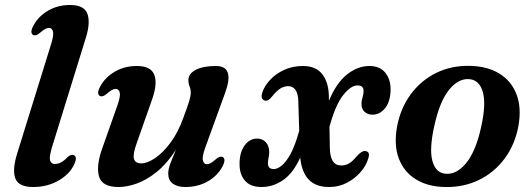

<svg xmlns="http://www.w3.org/2000/svg" viewBox="-20 -739 2134 771"><path d="M324.5 -586.5 190.5 -153.5Q177 -110.5 181 -95.5Q185 -80.5 200 -80.5Q226 -80.5 250.5 -107.5Q265 -120.5 275.5 -116.5Q292.5 -109.5 278 -79.5Q261 -40.5 215.5 -14.2Q170 12 113 12Q54.5 12 41.5 -22.8Q28.5 -57.5 49.5 -124.5L184.5 -559.5Q196.5 -597.5 192.8 -612.2Q189 -627 176.5 -627Q163 -627 141.5 -608Q124.5 -593 113.5 -598.5Q98.5 -606.5 114 -636Q134 -673.5 173 -696.2Q212 -719 261.5 -719Q317.5 -719 330.8 -684Q344 -649 324.5 -586.5Z M874 -108.5Q889 -100.5 873.5 -70.5Q853.5 -33 814 -10.5Q774.5 12 724 12Q692 12 673.8 -1.8Q655.5 -15.5 655.5 -42Q655.5 -59.5 664.2 -82.8Q673 -106 686.5 -137.5Q650.5 -82 610 -49.2Q569.5 -16.5 529.8 -2.2Q490 12 456.5 12Q390 12 377.8 -30Q365.5 -72 390 -141.5L451 -314.5Q464.5 -352.5 460.8 -367.2Q457 -382 444.5 -382Q431 -382 409.5 -363Q392.5 -348 381.5 -353.5Q366.5 -361.5 382 -391Q402 -428.5 441 -451.2Q480 -474 529.5 -474Q586 -474 599.5 -438.8Q613 -403.5 591.5 -342L529.5 -165.5Q513 -121 517.8 -102Q522.5 -83 547.5 -83Q571.5 -83 603 -104.2Q634.5 -125.5 665 -166.5Q695.5 -207.5 717 -268Q733 -310.5 739.5 -332.2Q746 -354 746 -367Q746 -381.5 741.2 -392.2Q736.5 -403 736.5 -417.5Q736.5 -443 766 -458.5Q795.5 -474 847.5 -474Q923.5 -474 884 -366L804.5 -147Q791 -109.5 794.8 -94.5Q798.5 -79.5 811 -79.5Q824.5 -79.5 846 -99Q863 -113.5 874 -108.5Z M1300.5 -355.5 1301 -334.5Q1331 -406.5 1373.8 -440.2Q1416.5 -474 1463.5 -474Q1505 -474 1526.8 -447.5Q1548.5 -421 1548.5 -380.5Q1548 -331.5 1526.8 -305Q1505.5 -278.5 1476.5 -278.5Q1456 -278.5 1443.5 -290.5Q1431 -302.5 1431.5 -323.5Q1431.5 -333.5 1435.8 -347.5Q1440 -361.5 1440 -374.5Q1440 -396 1415.5 -396Q1389 -396 1358 -357Q1327 -318 1303 -230L1304.5 -144.5Q1306 -74.5 1350 -74.5Q1368 -74.5 1382 -83Q1396 -91.5 1412.5 -111.5Q1432.5 -134 1446 -132.5Q1468 -131 1459 -103.5Q1451 -74.5 1428.2 -48.2Q1405.5 -22 1373 -5Q1340.5 12 1302 12Q1248 12 1219.8 -17.8Q1191.5 -47.5 1185.5 -106Q1157 -43.5 1116.8 -15.8Q1076.5 12 1030 12Q985.5 12 963.5 -13.8Q941.5 -39.5 942 -81.5Q942 -127 962.2 -154.8Q982.5 -182.5 1012 -182.5Q1034 -182.5 1047.5 -167.8Q1061 -153 1061 -128.5Q1061 -117 1058.5 -105.8Q1056 -94.5 1056 -83Q1056 -60 1079.5 -60Q1093 -60 1110.5 -73.5Q1128 -87 1146.5 -120.5Q1165 -154 1181.5 -214L1178 -329.5Q1177.5 -363 1166.5 -378Q1155.5 -393 1137.5 -393Q1122 -393 1106.5 -384Q1091 -375 1071.5 -350.5Q1058 -333.5 1046.5 -334.5Q1037.5 -335.5 1032.8 -343.2Q1028 -351 1033.5 -368Q1042 -394 1064.5 -418.2Q1087 -442.5 1120.8 -458.2Q1154.5 -474 1196.5 -474Q1248 -474 1273.5 -441.8Q1299 -409.5 1300.5 -355.5Z M1865.5 -474.5Q1936 -473.5 1984.8 -443.8Q2033.5 -414 2054.2 -360Q2075 -306 2061.5 -231.5Q2047.5 -157.5 2006.2 -102Q1965 -46.5 1903.5 -16.5Q1842 13.5 1768 12Q1698.5 11 1650.2 -18.8Q1602 -48.5 1581.5 -102.5Q1561 -156.5 1574.5 -231Q1588.5 -305 1629.5 -360.5Q1670.5 -416 1731.2 -446Q1792 -476 1865.5 -474.5ZM1766.5 -41.5Q1812 -36 1851.2 -83.2Q1890.5 -130.5 1912 -228.5Q1932.5 -321 1919.2 -368.5Q1906 -416 1867 -421Q1822 -426 1783.8 -379Q1745.5 -332 1724 -233.5Q1703.5 -141.5 1716 -94Q1728.5 -46.5 1766.5 -41.5Z"/></svg>

Font: Fraunces 9pt SemiBold
Style: Italic
Weight: 600
Italic angle: -16°
Version: Version 1.000;[b76b70a41]